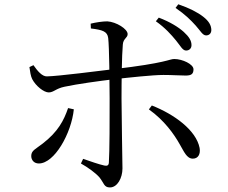

<svg xmlns="http://www.w3.org/2000/svg" viewBox="-20 -823 1040 875"><path d="M827.9 -592.7C842 -592.7 852.7 -601.8 852.7 -617.3C852.7 -637.3 842.1 -655.1 817.4 -677.6C792.8 -699.7 754.9 -723.2 703.6 -742.7L690.3 -726.1C733.3 -695.8 760.7 -664.5 782.1 -638.5C802.6 -613.7 811.9 -592.7 827.9 -592.7ZM481 31.2C515.2 31.2 538.1 -12.4 538.1 -55.2C538.1 -82.2 533.8 -299.8 533.8 -374.3C533.8 -445.7 535.1 -569.9 539.7 -619.5C541.5 -648.1 561.7 -649.6 561.7 -667.7C561.7 -691 509.9 -723.3 468.9 -725.7C447.3 -725.7 416.4 -720.9 393.2 -715.2L394.2 -693.3C446.8 -686.8 469.2 -680.2 473.1 -649.7C478 -608.2 479.4 -445.5 479.6 -375.9C479.9 -290.9 479.5 -127.8 476.1 -81.5C475.1 -67.7 466.9 -66.3 455.1 -68.7C429.9 -74.2 391.3 -87.9 358.8 -99.1L348.8 -77.9C380.9 -60.1 414.5 -35.6 432.7 -15.3C454.5 11.4 453.1 31.2 481 31.2ZM157.1 -78C228.3 -78 305.4 -215.4 316.5 -324.8L290.3 -330.5C271.3 -275 245.2 -222.9 173.5 -167.9C142 -143.4 122.4 -137.2 122.4 -112.2C122.4 -93.9 134.6 -78 157.1 -78ZM201.9 -401.8C224.8 -401.8 234 -419.5 274 -427.7C332.4 -440.3 433.5 -454.1 499.4 -461.9C570.2 -469.9 677 -481.4 724.6 -481.4C767.9 -481.4 796.8 -478.7 826.4 -478.7C851.7 -478.7 861.8 -485.8 861.8 -507.2C861.8 -530.4 811.4 -554.1 774.2 -554.1C751.1 -554.1 741.8 -536.1 497 -507.7C436.5 -500.5 244.7 -475.7 194 -474.9C172.1 -474.1 151 -499.4 132.4 -526L114.1 -517.3C116.6 -498.3 120.2 -475.1 126.6 -462.8C143 -431 180 -401.8 201.9 -401.8ZM858.8 -100C882.8 -100 894.6 -120.4 889.7 -148.8C873.6 -230.2 773.6 -302.3 672 -342.3L658.5 -324.5C729 -274.4 773.4 -211.4 799.5 -164.7C818.3 -132.9 830.7 -100 858.8 -100ZM919.7 -661.6C934.6 -662 943.3 -672.1 943.1 -686.6C942.6 -707.4 932.6 -726.2 906.3 -746.7C880.8 -766.7 843.3 -786 792.5 -803.5L780 -786.9C824.5 -756.6 848.7 -731.9 871.5 -706.9C893.4 -682.8 903.2 -661.4 919.7 -661.6Z"/></svg>

Font: Source Han Serif TW VF
Style: Regular
Weight: 250
Designer: Ryoko NISHIZUKA 西塚涼子 (kana & ideographs); Frank Grießhammer (Latin, Greek & Cyrillic); Wenlong ZHANG 张文龙 (bopomofo); San
Foundry: Adobe
Version: Version 2.002;hotconv 1.1.0;makeotfexe 2.6.0